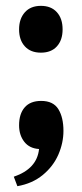

<svg xmlns="http://www.w3.org/2000/svg" viewBox="-20 -497 279 653"><path d="M44.9 -397Q44.9 -360.8 64.5 -339.4Q84 -317.9 119.1 -317.9Q154.3 -317.9 173.6 -339.4Q192.9 -360.8 192.9 -397Q192.9 -434.1 173.3 -455.6Q153.8 -477.1 119.1 -477.1Q84 -477.1 64.5 -455.1Q44.9 -433.1 44.9 -397ZM26.9 104 39.1 136.2Q89.8 127.4 125.5 98.1Q161.1 68.8 178.5 28.8Q195.8 -11.2 195.8 -51.8Q195.8 -97.7 178.5 -125.7Q161.1 -153.8 120.1 -153.8Q83 -153.8 64 -131.8Q44.9 -109.9 44.9 -70.8Q44.9 -37.6 62.5 -14.9Q80.1 7.8 112.8 9.8Q106 77.1 26.9 104Z"/></svg>

Font: Sura
Style: Bold
Weight: 700
Designer: Carolina Giovagnoli
Foundry: Huerta Tipografica
Version: Version 1.002;PS 001.002;hotconv 1.0.70;makeotf.lib2.5.58329